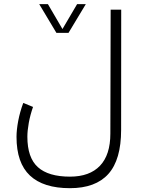

<svg xmlns="http://www.w3.org/2000/svg" viewBox="-20 -686 712 959"><path d="M261.7 -522 175.8 -665.5H219.2L292 -541L365.2 -665.5H408.7L322.3 -522ZM145 -151.9Q130.9 -111.8 123.8 -72.5Q116.7 -33.2 116.7 -2.9Q116.7 101.6 169.2 148.9Q221.7 196.3 329.6 196.3Q427.7 196.3 479.5 141.8Q531.2 87.4 531.2 -18.6L532.7 -637.7H585.4L585 -37.6Q585 111.8 521.2 182.9Q457.5 253.9 329.1 253.9Q196.8 253.9 129.6 190.9Q62.5 127.9 62.5 -2.4Q62.5 -37.1 71 -82.3Q79.6 -127.4 96.2 -171.9Z"/></svg>

Font: Vazir Thin UI
Style: Thin-UI
Weight: 100
Designer: Saber Rastikerdar
Foundry: Saber Rastikerdar
Version: Version 30.0.0